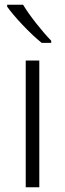

<svg xmlns="http://www.w3.org/2000/svg" viewBox="-20 -786 273 806"><path d="M77 -766H10V-758C39 -717 105 -646 155 -606H195V-615C157 -654 103 -722 77 -766ZM145 0V-532H88V0Z"/></svg>

Font: Noto Sans Telugu Light
Style: Regular
Weight: 300
Designer: Jelle Bosma - Monotype Design Team
Foundry: Monotype Imaging Inc.
Version: Version 2.005